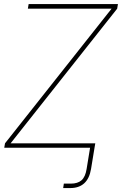

<svg xmlns="http://www.w3.org/2000/svg" viewBox="-20 -748 617 972"><path d="M299.8 204.1 303.2 181.6H338.4Q373.5 181.6 392.8 164.6Q412.1 147.5 418.5 107.4L436 0H1.5L5.4 -22.5L544.9 -704.1H121.1L125 -727.5H577.1L573.2 -704.1L33.7 -22.5H462.4L458.5 0L440.9 107.4Q424.8 204.1 335 204.1Z"/></svg>

Font: Inter Display Thin
Style: Italic
Weight: 100
Italic angle: -9.39999°
Designer: Rasmus Andersson
Foundry: rsms
Version: Version 4.000;git-a52131595